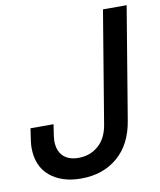

<svg xmlns="http://www.w3.org/2000/svg" viewBox="-83 -794 725 870"><g transform="rotate(-10 279.5 -359.0)"><path d="M220.2 10.3Q131.3 10.3 76.9 -35.4Q22.5 -81.1 22.5 -166.5Q22.5 -176.8 24.4 -193.6Q26.4 -210.4 33.2 -253.9H139.2Q132.8 -213.4 131.1 -200Q129.4 -186.5 129.4 -179.2Q129.4 -132.8 154.5 -108.4Q179.7 -84 225.1 -84Q277.8 -84 315.9 -116.7Q354 -149.4 364.3 -210.9L450.2 -727.5H559.1L473.1 -210.4Q455.6 -104 388.4 -46.9Q321.3 10.3 220.2 10.3Z"/></g></svg>

Font: Inter Display Medium
Style: Italic
Weight: 500
Italic angle: -9.39999°
Designer: Rasmus Andersson
Foundry: rsms
Version: Version 4.000;git-a52131595